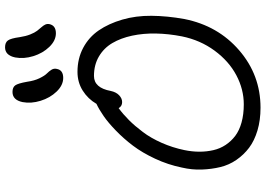

<svg xmlns="http://www.w3.org/2000/svg" viewBox="-165 -913 1046 756"><g transform="rotate(-90 358.0 -535.0)"><path d="M605 -837.9Q576.2 -837.9 551.3 -863.8Q526.4 -889.6 514.9 -927Q503.4 -964.4 509.8 -998Q518.1 -1038.1 549.8 -1038.1Q568.4 -1038.1 576.7 -1026.9Q585 -1015.6 589.8 -980Q593.3 -957 600.3 -939.2Q607.4 -921.4 614.7 -911.9Q622.1 -902.3 628.9 -894.8Q635.7 -887.2 639.2 -879.9Q642.6 -872.6 641.1 -863.8Q635.7 -837.9 605 -837.9ZM429.2 -809.1Q400.4 -809.1 375.5 -835Q350.6 -860.8 339.1 -898.2Q327.6 -935.5 334 -969.2Q342.3 -1008.8 374 -1008.8Q392.1 -1008.8 399.9 -998Q407.7 -987.3 414.1 -951.2Q418 -922.9 428 -902.3Q438 -881.8 446.8 -873.3Q455.6 -864.7 461.4 -855.2Q467.3 -845.7 464.8 -835Q460.4 -809.1 429.2 -809.1ZM312 -32.2Q262.7 -32.2 222.4 -44.2Q182.1 -56.2 154.3 -77.1Q126.5 -98.1 106.4 -127.2Q86.4 -156.2 78.1 -190.7Q69.8 -225.1 68.4 -263.4Q66.9 -301.8 76.2 -341.8Q87.4 -396.5 111.1 -447.3Q134.8 -498 162.4 -534.4Q189.9 -570.8 221.7 -601.6Q253.4 -632.3 279.3 -650.1Q305.2 -668 327.1 -678.2Q346.7 -711.9 379.4 -732.4Q412.1 -752.9 453.1 -752.9Q505.4 -752.9 547.6 -730.5Q589.8 -708 616.5 -668.9Q643.1 -629.9 658.7 -576.7Q674.3 -523.4 673.8 -461.7Q673.3 -399.9 661.1 -332Q634.8 -199.7 537.6 -116Q440.4 -32.2 312 -32.2ZM145 -332Q138.7 -301.3 138.7 -272.7Q138.7 -244.1 144.8 -217.8Q150.9 -191.4 165.3 -169.7Q179.7 -147.9 200.9 -131.8Q222.2 -115.7 253.9 -106.9Q285.6 -98.1 325.2 -98.1Q384.3 -98.1 439.7 -127.4Q495.1 -156.7 536.6 -213.1Q578.1 -269.5 592.8 -341.8Q603 -394 604 -443.8Q605 -493.7 595.5 -538.1Q585.9 -582.5 566.4 -615.7Q546.9 -648.9 513.7 -668.5Q480.5 -688 437 -688Q390.1 -688 377.9 -622.1Q373.5 -601.1 361.1 -589.1Q348.6 -577.1 334 -577.1Q317.9 -577.1 310.1 -590.8Q285.6 -572.8 262.9 -550Q240.2 -527.3 216.3 -495.6Q192.4 -463.9 173.6 -421.4Q154.8 -378.9 145 -332Z"/></g></svg>

Font: Shantell Sans Bouncy
Style: Italic
Weight: 300
Italic angle: -11.31°
Designer: Stephen Nixon, Anya Danilova, Shantell Martin
Foundry: Arrow Type
Version: Version 1.006;[9816181b4]